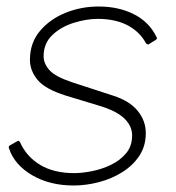

<svg xmlns="http://www.w3.org/2000/svg" viewBox="-20 -560 541 590"><path d="M206 10Q133 10 79 -21.5Q25 -53 8 -103Q5 -110 10 -113L33 -126Q36 -128 38.5 -126.5Q41 -125 42 -122Q62 -78 104 -53Q146 -28 208 -28Q232 -28 262.5 -34Q293 -40 321 -53.5Q349 -67 367.5 -89Q386 -111 386 -144Q386 -173 361.5 -196.5Q337 -220 282 -236L183 -266Q119 -286 95.5 -314.5Q72 -343 72 -376Q72 -428 102.5 -464.5Q133 -501 181 -520.5Q229 -540 283 -540Q345 -540 392 -516Q439 -492 461 -446Q463 -443 462 -441Q461 -439 458 -437L437 -424Q435 -423 432.5 -424Q430 -425 428 -428Q409 -463 371.5 -482.5Q334 -502 280 -502Q246 -502 207 -490Q168 -478 141 -452.5Q114 -427 114 -387Q114 -365 131.5 -345Q149 -325 199 -308L328 -266Q378 -250 403 -219.5Q428 -189 428 -151Q428 -111 408 -81Q388 -51 355 -30.5Q322 -10 283 0Q244 10 206 10Z"/></svg>

Font: Libre Franklin Thin Thin
Style: Italic
Weight: 250
Italic angle: -8°
Version: Version 3.000